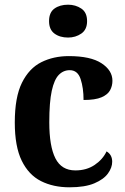

<svg xmlns="http://www.w3.org/2000/svg" viewBox="-20 -788 533 818"><path d="M276 10Q207 10 154.5 -16.5Q102 -43 72.5 -103.5Q43 -164 43 -266Q43 -374 73.5 -435.5Q104 -497 156 -523Q208 -549 273 -549Q366 -549 412.5 -518.5Q459 -488 459 -444Q459 -422 449 -403.5Q439 -385 412.5 -373.5Q386 -362 336 -362Q336 -413 323.5 -451Q311 -489 277 -489Q250 -489 230.5 -469Q211 -449 200.5 -401Q190 -353 190 -267Q190 -165 216 -113.5Q242 -62 301 -62Q349 -62 383.5 -85.5Q418 -109 434 -143Q458 -129 458 -99Q458 -74 440 -49Q422 -24 382 -7Q342 10 276 10ZM270 -628Q235 -628 212 -645Q189 -662 189 -698Q189 -735 212 -751.5Q235 -768 270 -768Q302 -768 326.5 -751.5Q351 -735 351 -698Q351 -662 326.5 -645Q302 -628 270 -628Z"/></svg>

Font: Noto Serif Devanagari SemiCondensed
Style: Bold
Weight: 700
Width: 4
Designer: Universal Thirst, Indian Type Foundry and the Monotype Design Team
Foundry: Monotype Imaging Inc.
Version: Version 2.004; ttfautohint (v1.8.4.7-5d5b)